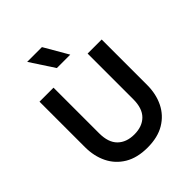

<svg xmlns="http://www.w3.org/2000/svg" viewBox="-258 -1094 1260 1260"><g transform="rotate(-45 372.5 -463.5)"><path d="M372.5 15Q277.5 15 213.2 -23.5Q149 -62 116.5 -128.2Q84 -194.5 84 -278V-700H214V-276.5Q214 -191.5 256.5 -149.5Q299 -107.5 372.5 -107.5Q446 -107.5 488.2 -149.5Q530.5 -191.5 530.5 -276.5V-700H661V-278Q661 -194.5 628.5 -128.2Q596 -62 532 -23.5Q468 15 372.5 15ZM320.5 -775.5 211.5 -942H348.5L445 -775.5Z"/></g></svg>

Font: Geologica Roman Medium
Style: Regular
Weight: 500
Designer: Sindre Bremnes, Frode Helland
Foundry: Monokrom Skriftforlag AS
Version: Version 1.010;gftools[0.9.28]